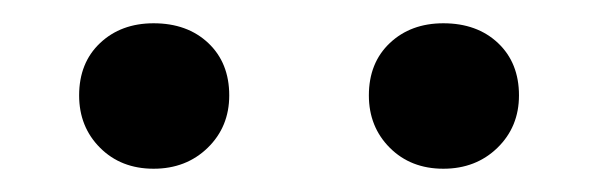

<svg xmlns="http://www.w3.org/2000/svg" viewBox="-20 -725 514 165"><path d="M112 -580Q84 -580 66 -598Q48 -616 48 -643Q48 -671 66 -688Q84 -705 112 -705Q141 -705 159 -688Q177 -671 177 -643Q177 -616 158.5 -598Q140 -580 112 -580ZM361 -580Q333 -580 315 -598Q297 -616 297 -643Q297 -671 315 -688Q333 -705 361 -705Q390 -705 408 -688Q426 -671 426 -643Q426 -616 407.5 -598Q389 -580 361 -580Z"/></svg>

Font: Metropolitano Medium
Style: Regular
Weight: 500
Designer: Fonts by Alex Slobzheninov & Chris M. Simpson / Changes by Cristiano Sobral
Foundry: Fonts by Alex Slobzheninov & Chris M. Simpson / Changes by Cristiano Sobral
Version: Version 1.00;August 30, 2020;FontCreator 13.0.0.2681 64-bit